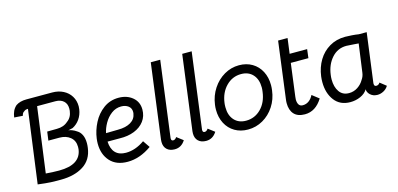

<svg xmlns="http://www.w3.org/2000/svg" viewBox="-67 -1143 3254 1569"><g transform="rotate(-15 1560.0 -358.0)"><path d="M147 -607Q133 -601 127 -575L55 -580Q59 -610 69.5 -632.5Q80 -655 100 -673Q135 -697 190 -697H408Q460 -697 501 -676Q542 -655 565 -617.5Q588 -580 588 -532Q588 -525 586 -507Q579 -461 555 -426.5Q531 -392 494 -373Q482 -369 455 -364Q466 -364 486 -356.5Q506 -349 524 -336Q547 -323 561 -294.5Q575 -266 575 -223Q575 -205 572 -184Q559 -86 483.5 -38Q408 10 292 10H259Q206 10 160 5L99 -2L182 -619Q158 -619 147 -607ZM496 -193Q497 -200 497 -213Q497 -266 461 -295.5Q425 -325 369 -325H276L286 -399L368 -400Q426 -400 462 -433Q501 -460 508 -515Q509 -522 509 -534Q509 -575 483.5 -598Q458 -621 414 -621H260L186 -71Q252 -66 298 -66Q479 -66 496 -193Z M659 -196Q659 -217 662 -239Q671 -306 703.5 -369.5Q736 -433 791.5 -474Q847 -515 920 -515Q990 -515 1037 -476Q1084 -437 1084 -372Q1084 -316 1053 -274.5Q1022 -233 967.5 -211.5Q913 -190 844 -192H741Q744 -130 775 -97.5Q806 -65 864 -65Q944 -65 1022 -120L1062 -61Q962 10 859 10Q763 10 711 -47.5Q659 -105 659 -196ZM1005 -360Q1006 -364 1006 -372Q1006 -405 982 -423Q958 -441 922 -441Q876 -441 839 -413Q802 -385 778.5 -343.5Q755 -302 747 -262L850 -264Q915 -264 956.5 -288.5Q998 -313 1005 -360Z M1246 -82Q1246 -63 1263 -63Q1271 -63 1279 -68.5Q1287 -74 1292 -83L1346 -42Q1313 11 1256 11Q1214 11 1190 -12Q1166 -35 1166 -75Q1166 -87 1167 -94L1250 -727H1330L1246 -87Z M1512 -82Q1512 -63 1529 -63Q1537 -63 1545 -68.5Q1553 -74 1558 -83L1612 -42Q1579 11 1522 11Q1480 11 1456 -12Q1432 -35 1432 -75Q1432 -87 1433 -94L1516 -727H1596L1512 -87Z M1664 -214Q1664 -235 1667 -256Q1677 -330 1716 -389.5Q1755 -449 1813.5 -483Q1872 -517 1939 -517Q2002 -517 2050 -488.5Q2098 -460 2124.5 -409Q2151 -358 2151 -293Q2151 -272 2148 -249Q2139 -175 2100.5 -116Q2062 -57 2003.5 -23.5Q1945 10 1877 10Q1814 10 1765.5 -18.5Q1717 -47 1690.5 -98Q1664 -149 1664 -214ZM2070 -257Q2073 -277 2073 -293Q2073 -362 2036.5 -402.5Q2000 -443 1937 -443Q1863 -443 1810 -389Q1757 -335 1746 -249Q1744 -237 1744 -213Q1744 -145 1780.5 -104.5Q1817 -64 1880 -64Q1954 -64 2006.5 -117Q2059 -170 2070 -257Z M2236 -117Q2236 -134 2239 -153L2301 -629H2381L2364 -500H2512L2503 -426H2354L2318 -149Q2316 -133 2316 -126Q2316 -99 2326.5 -82.5Q2337 -66 2360 -66Q2389 -66 2412 -83Q2435 -100 2449 -129L2507 -84Q2449 10 2358 10Q2297 10 2266.5 -23.5Q2236 -57 2236 -117Z M2562 -207Q2562 -231 2565 -255Q2575 -330 2610.5 -389Q2646 -448 2704.5 -482.5Q2763 -517 2838 -517Q2861 -517 2894.5 -514.5Q2928 -512 2951 -508H3018L2963 -91V-85Q2963 -64 2981 -64Q3001 -64 3012 -83L3064 -42Q3049 -17 3023.5 -3.5Q2998 10 2972 10Q2935 10 2911 -12.5Q2887 -35 2889 -64V-59Q2869 -26 2828.5 -8Q2788 10 2742 10Q2656 10 2609 -51.5Q2562 -113 2562 -207ZM2877 -142Q2894 -166 2898 -196L2931 -436L2892 -439Q2842 -443 2828 -443Q2754 -443 2704.5 -387.5Q2655 -332 2644 -248Q2641 -229 2641 -208Q2641 -145 2669 -104.5Q2697 -64 2751 -64Q2791 -64 2824.5 -86Q2858 -108 2877 -142Z"/></g></svg>

Font: Bellota
Style: Bold Italic
Weight: 700
Italic angle: -7.5°
Designer: Kemie Guaida
Foundry: Kemie Guaida
Version: Version 4.001